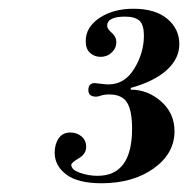

<svg xmlns="http://www.w3.org/2000/svg" viewBox="-20 -870 430 439"><path d="M228 -677Q265 -677 287 -713Q309 -749 309 -788Q309 -814 298.5 -823Q288 -832 266 -832Q225 -832 225 -811Q225 -804 235.5 -795Q246 -786 246 -774Q246 -760 235.5 -750Q225 -740 210 -740Q196 -740 186 -749Q176 -758 176 -776Q176 -808 207.5 -829Q239 -850 285 -850Q335 -850 362.5 -827Q390 -804 390 -769Q390 -736 361.5 -710Q333 -684 279 -669V-665Q318 -665 348.5 -638Q379 -611 379 -570Q379 -519 331.5 -485Q284 -451 212 -451Q158 -451 131.5 -471Q105 -491 105 -521Q105 -540 114 -553.5Q123 -567 141 -567Q156 -567 166.5 -558Q177 -549 177 -534Q177 -518 160 -508Q143 -498 143 -493Q143 -482 162.5 -475Q182 -468 203 -468Q282 -468 282 -576Q282 -617 270.5 -635.5Q259 -654 230 -654Q218 -654 211 -651.5Q204 -649 200 -649Q182 -649 182 -664Q182 -680 197 -680Q199 -680 210 -678.5Q221 -677 228 -677Z"/></svg>

Font: Libre Bodoni
Style: Italic
Weight: 400
Italic angle: -13°
Designer: Pablo Impallari, Rodrigo Fuenzalida
Foundry: Pablo Impallari, Rodrigo Fuenzalida
Version: Version 1.001